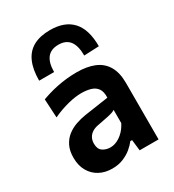

<svg xmlns="http://www.w3.org/2000/svg" viewBox="-187 -873 894 989"><g transform="rotate(-30 260.0 -378.5)"><path d="M188 11.5Q146 11.5 113 -6Q80 -23.5 60.8 -56.8Q41.5 -90 41.5 -137Q41.5 -178.5 56 -207.2Q70.5 -236 94.2 -254.2Q118 -272.5 146.8 -282.5Q175.5 -292.5 205 -297L347.5 -318Q349 -353 335.8 -372Q322.5 -391 298 -398.2Q273.5 -405.5 241.5 -405.5Q224.5 -405.5 204.8 -402.8Q185 -400 163.2 -394.5Q141.5 -389 118 -380.8Q94.5 -372.5 70 -361L64 -471.5Q82.5 -478.5 105.8 -485.5Q129 -492.5 156.5 -498.2Q184 -504 213.8 -507.2Q243.5 -510.5 275 -510.5Q336 -510.5 379.2 -492.8Q422.5 -475 445.5 -436.2Q468.5 -397.5 468.5 -335.5Q468.5 -311.5 468.5 -276Q468.5 -240.5 468.5 -211V-156Q468.5 -119.5 468.5 -81.8Q468.5 -44 468.5 0H356L348.5 -65H338Q324 -46.5 303 -29.2Q282 -12 253.2 -0.2Q224.5 11.5 188 11.5ZM234 -88Q255 -88 275.5 -98Q296 -108 313.8 -126Q331.5 -144 344 -169V-247.5Q337.5 -243 326.8 -239.2Q316 -235.5 295 -231Q274 -226.5 236 -219.5Q214.5 -215.5 199.8 -206Q185 -196.5 177 -181.5Q169 -166.5 169 -147Q169 -114.5 188.8 -101.2Q208.5 -88 234 -88ZM353 -565.5Q353 -623.5 331.2 -652Q309.5 -680.5 265 -680.5Q220 -680.5 198 -652.5Q176 -624.5 176 -569.5H87Q87 -636 106.8 -680.2Q126.5 -724.5 166.2 -746Q206 -767.5 265 -767.5Q352 -767.5 397 -718.5Q442 -669.5 442 -569.5Z"/></g></svg>

Font: Commissioner Thin SemiBold
Style: Regular
Weight: 600
Version: Version 1.000